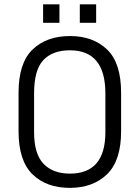

<svg xmlns="http://www.w3.org/2000/svg" viewBox="-20 -867 649 894"><path d="M130.9 -55.7Q66.4 -119.1 66.4 -255.9V-434.6Q66.4 -573.2 130.9 -635.7Q196.3 -699.2 305.7 -699.2Q414.1 -699.2 479.5 -635.7Q543.9 -573.2 543.9 -434.6V-255.9Q543.9 -119.1 478.5 -55.7Q413.1 7.8 304.7 7.8Q196.3 7.8 130.9 -55.7ZM470.7 -252V-431.6Q470.7 -632.8 305.7 -632.8Q223.6 -632.8 180.7 -585.9Q138.7 -540 138.7 -431.6V-252Q138.7 -151.4 181.6 -105.5Q225.6 -58.6 305.7 -58.6Q470.7 -58.6 470.7 -252ZM180.7 -846.7H256.8V-760.7H180.7ZM351.6 -846.7H427.7V-760.7H351.6Z"/></svg>

Font: DINish
Style: Regular
Weight: 400
Designer: Bert Driehuis
Foundry: Playbeing
Version: Version 3.008; git-95204e4c-release